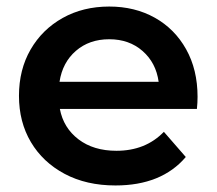

<svg xmlns="http://www.w3.org/2000/svg" viewBox="-20 -560 662 587"><path d="M333 7Q244 7 177.5 -28.5Q111 -64 74.5 -125.5Q38 -187 38 -267Q38 -347 73.5 -408.5Q109 -470 171.5 -505Q234 -540 314 -540Q392 -540 453 -506Q514 -472 549 -409.5Q584 -347 584 -264Q584 -256 583.5 -246Q583 -236 582 -227H163Q174 -169 220 -134Q266 -99 336 -99Q425 -99 481 -157L548 -80Q474 7 333 7ZM162 -310H465Q457 -368 416 -404Q375 -440 314 -440Q253 -440 212 -404.5Q171 -369 162 -310Z"/></svg>

Font: Montserrat SemiBold
Style: Regular
Weight: 600
Designer: Julieta Ulanovsky
Foundry: Julieta Ulanovsky
Version: Version 9.000; ttfautohint (v1.8.4.7-5d5b)